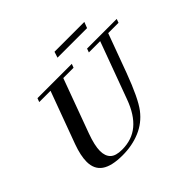

<svg xmlns="http://www.w3.org/2000/svg" viewBox="-181 -1040 1290 1290"><g transform="rotate(-45 464.5 -395.0)"><path d="M463.4 -760.3 477.1 -802.7H760.7L744.1 -760.3ZM308.6 13.2Q206.1 13.2 156.5 -21.5Q106.9 -56.2 106.9 -127.4Q106.9 -185.1 136.2 -265.6L272.9 -636.2H165.5L175.8 -663.1H502L491.7 -636.2H394L252.4 -251Q221.7 -167 221.7 -115.7Q221.7 -66.9 247.6 -41.5Q273.4 -16.1 333.5 -16.1Q427.7 -16.1 491.9 -69.8Q556.2 -123.5 595.7 -231.9L744.6 -636.2H637.2L647 -663.1H928.7L918.9 -636.2H820.8L718.8 -359.4Q653.3 -183.6 603 -117.2Q551.8 -50.3 475.8 -18.6Q399.9 13.2 308.6 13.2Z"/></g></svg>

Font: Elstob 14pt SemiBold
Style: Italic
Weight: 600
Italic angle: -20°
Designer: Peter S. Baker
Version: Version 1.015